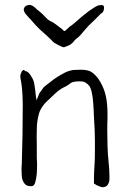

<svg xmlns="http://www.w3.org/2000/svg" viewBox="-20 -764 519 793"><path d="M368 -6Q368 -41 369 -59L371 -94Q372 -111 372 -147V-183Q372 -207 371 -228Q370 -250 368 -282Q367 -313 365 -339Q363 -365 359 -383Q355 -401 349 -409Q345 -415 333 -423Q327 -428 308 -428Q282 -428 272 -421Q259 -410 243 -403Q225 -394 206 -376Q188 -359 169 -341Q147 -317 141 -295Q132 -262 132 -231Q131 -196 132 -166Q132 -136 132 -111Q132 -107 133 -94Q133 -82 133 -75Q133 -61 132 -47Q130 -26 125 -9Q120 5 110 5Q93 5 86 -1Q79 -7 75 -16Q71 -24 70 -36Q69 -48 69 -60Q69 -67 69 -73Q70 -80 70 -86Q72 -147 73 -208.5Q74 -270 74 -332Q74 -350 73 -368Q71 -402 70 -407Q69 -416 67 -428Q64 -442 64 -446Q64 -452 64 -454Q65 -456 68 -464Q69 -469 73 -472Q75 -475 79 -475Q82 -472 85 -470H88L90 -469Q100 -465 110 -447Q118 -435 121 -421Q123 -409 125 -396Q126 -381 128 -368L131 -350L138 -367Q141 -378 148 -386Q155 -396 160 -403Q165 -408 177 -417Q189 -427 203 -437Q217 -447 232 -455.5Q247 -464 254 -467Q268 -473 283 -475Q298 -476 313 -476Q343 -476 357 -467Q372 -458 388 -436Q404 -411 412 -386Q420 -360 422 -335Q424 -316 424 -296Q424 -289 424 -273Q423 -255 423 -225Q423 -201 424 -163.5Q425 -126 429 -89Q432 -64 432 -38Q432 -30 432 -21Q431 -13 428 -6Q425 1 419 5Q411 10 401 9Q397 9 382 2Q378 1 375 -2Q368 -6 368 -6ZM347 -659Q327 -637 314 -621Q306 -612 298 -606Q291 -601 287 -596Q283 -590 276 -584Q269 -578 261 -575Q254 -573 250 -571Q245 -568 241 -569Q238 -570 231 -573Q225 -576 217 -580Q209 -584 203 -588Q197 -593 192 -599Q187 -604 173 -617Q158 -630 144 -643Q129 -657 107 -683L106 -685H105L102 -688Q94 -698 88 -704Q80 -712 78 -724Q78 -730 82 -735Q86 -740 90 -741Q93 -742 96 -743Q100 -743 102 -744Q112 -743 123 -734Q133 -724 144 -716Q158 -704 166 -695Q175 -684 186 -678Q199 -672 207 -666L223 -654Q231 -648 236 -644Q241 -640 244 -636Q245 -636 248 -636Q252 -639 265 -651V-652Q275 -658 289 -670Q321 -699 348 -719Q375 -738 387 -742L397 -743Q402 -744 405 -742Q412 -738 409 -726Q408 -714 399 -709Q396 -708 392 -703Q388 -699 383 -694Q378 -689 373 -684Q368 -679 366 -677Q363 -674 347 -659Z"/></svg>

Font: ToneOZ-Pinyin-Tsuipita-TC
Style: Regular
Weight: 400
Designer: ÂÆ£ÂøóÂáåJeffrey Xuan(jeffreyx@gmail.com, ToneOZ.com) ÈòøÂù§(cjkFonts)
Foundry: ToneOZ
Version: Version 0.24071